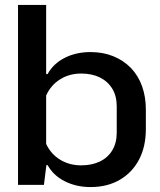

<svg xmlns="http://www.w3.org/2000/svg" viewBox="-20 -749 647 778"><path d="M347 9Q289 9 242.5 -14.5Q196 -38 173 -80H168L158 0H53V-729H167V-449H173Q196 -491 242 -514.5Q288 -538 347 -538Q398 -538 439.5 -521Q481 -504 510.5 -473.5Q540 -443 555.5 -400Q571 -357 571 -305V-226Q571 -155 543.5 -102.5Q516 -50 465.5 -20.5Q415 9 347 9ZM309 -79Q352 -79 384.5 -94.5Q417 -110 435 -140Q453 -170 453 -211V-318Q453 -360 435 -389.5Q417 -419 385 -435Q353 -451 309 -451Q261 -451 223.5 -427.5Q186 -404 167 -362V-166Q186 -125 223.5 -102Q261 -79 309 -79Z"/></svg>

Font: Hubot Sans Medium
Style: Regular
Weight: 500
Designer: Deni Anggara
Foundry: GitHub, Inc., Subsidiary of Microsoft Corporation
Version: Version 2.000